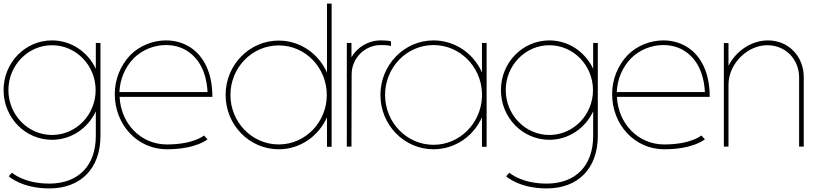

<svg xmlns="http://www.w3.org/2000/svg" viewBox="-25 -820 4595 1074"><path d="M251 234C425 234 537 124 537 -60V-580H511V-435C467 -529 374 -594 266 -594C116 -594 -5 -470 -5 -316C-5 -162 116 -38 266 -38C374 -38 467 -103 511 -197V-60C511 109 411 207 251 207C108 207 42 146 42 146L24 166C24 166 96 234 251 234ZM266 -65C131 -65 22 -178 22 -316C22 -454 131 -567 266 -567C401 -567 510 -454 510 -316C510 -178 401 -65 266 -65Z M705 -513C649 -455 617 -376 617 -294C617 -123 743 15 908 15C1073 15 1136 -41 1136 -41L1116 -62C1116 -62 1059 -12 908 -12C762 -12 651 -129 644 -278H1163C1163 -418 1112 -506 1043 -553C1001 -581 953 -594 904 -594C831 -594 757 -565 705 -513ZM1136 -305H643C646 -376 674 -444 723 -494C770 -541 837 -568 903 -568C947 -568 991 -557 1028 -531C1087 -491 1130 -418 1136 -305Z M1804 -414C1757 -520 1654 -593 1534 -593C1370 -593 1237 -457 1237 -289C1237 -121 1370 15 1534 15C1654 15 1757 -58 1804 -164V1H1830V-800H1804ZM1534 -566C1683 -566 1803 -442 1803 -289C1803 -136 1683 -12 1534 -12C1385 -12 1264 -136 1264 -289C1264 -442 1385 -566 1534 -566Z M1941 -500V-580H1915V0H1941L1942 -404C1942 -494 2015 -568 2105 -568C2148 -568 2162 -563 2162 -563V-589C2162 -589 2148 -594 2105 -594C2035 -594 1974 -556 1941 -500Z M2671 -164V1H2697V-580H2671V-415C2624 -521 2520 -594 2400 -594C2236 -594 2103 -457 2103 -289C2103 -121 2236 15 2400 15C2520 15 2624 -58 2671 -164ZM2671 -303V-276C2664 -128 2545 -10 2400 -10C2250 -10 2129 -135 2129 -289C2129 -443 2250 -568 2400 -568C2545 -568 2664 -451 2671 -303Z M3033 234C3207 234 3319 124 3319 -60V-580H3293V-435C3249 -529 3156 -594 3048 -594C2898 -594 2777 -470 2777 -316C2777 -162 2898 -38 3048 -38C3156 -38 3249 -103 3293 -197V-60C3293 109 3193 207 3033 207C2890 207 2824 146 2824 146L2806 166C2806 166 2878 234 3033 234ZM3048 -65C2913 -65 2804 -178 2804 -316C2804 -454 2913 -567 3048 -567C3183 -567 3292 -454 3292 -316C3292 -178 3183 -65 3048 -65Z M3487 -513C3431 -455 3399 -376 3399 -294C3399 -123 3525 15 3690 15C3855 15 3918 -41 3918 -41L3898 -62C3898 -62 3841 -12 3690 -12C3544 -12 3433 -129 3426 -278H3945C3945 -418 3894 -506 3825 -553C3783 -581 3735 -594 3686 -594C3613 -594 3539 -565 3487 -513ZM3918 -305H3425C3428 -376 3456 -444 3505 -494C3552 -541 3619 -568 3685 -568C3729 -568 3773 -557 3810 -531C3869 -491 3912 -418 3918 -305Z M4050 -452V-579H4024V0H4050V-347C4050 -377 4057 -405 4069 -432C4105 -510 4183 -567 4268 -567C4369 -567 4445 -488 4445 -387V0H4471V-387C4472 -503 4387 -594 4271 -594C4178 -594 4092 -535 4050 -452Z"/></svg>

Font: MintSans
Style: ExtraLight
Weight: 200
Version: Version 1.0